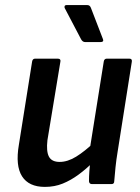

<svg xmlns="http://www.w3.org/2000/svg" viewBox="-20 -722 550 753"><path d="M156 11Q93 11 66.5 -30.5Q40 -72 54 -154L106 -481Q108 -492 118 -492H206Q219 -492 217 -481L166 -172Q161 -128 172 -107.5Q183 -87 214 -87Q245 -87 278.5 -107.5Q312 -128 353 -167L348 -89Q319 -60 288.5 -37.5Q258 -15 226 -2Q194 11 156 11ZM341 0Q330 0 329 -11Q329 -30 330.5 -51Q332 -72 335 -92L332 -136L387 -481Q389 -492 399 -492H487Q499 -492 497 -480L441 -125Q436 -95 433 -66Q430 -37 428 -11Q428 0 417 0ZM314 -557Q304 -557 298 -568L234 -690Q232 -694 233.5 -698Q235 -702 240 -702H323Q333 -702 337 -690L384 -568Q388 -557 374 -557Z"/></svg>

Font: Sofia Sans Semi Condensed
Style: Bold Italic
Weight: 700
Italic angle: -9°
Version: Version 4.100